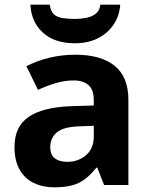

<svg xmlns="http://www.w3.org/2000/svg" viewBox="-20 -842 644 821"><path d="M302 -608Q412 -608 470.5 -560.5Q529 -513 529 -415V-51H425L396 -125H392Q369 -96 344.5 -77Q320 -58 288.5 -49.5Q257 -41 211 -41Q163 -41 124.5 -59.5Q86 -78 64 -116.5Q42 -155 42 -214Q42 -301 103 -342.5Q164 -384 286 -388L381 -391V-415Q381 -458 358.5 -478Q336 -498 296 -498Q256 -498 218 -486.5Q180 -475 142 -458L93 -559Q137 -582 190.5 -595Q244 -608 302 -608ZM323 -302Q251 -300 223 -276Q195 -252 195 -213Q195 -179 215 -164.5Q235 -150 267 -150Q315 -150 348 -178.5Q381 -207 381 -259V-304ZM494 -822Q491 -774 465.5 -736.5Q440 -699 398 -678Q356 -657 300 -657Q214 -657 164 -702Q114 -747 110 -822H193Q196 -794 210.5 -781Q225 -768 249 -764.5Q273 -761 301 -761Q325 -761 348.5 -765.5Q372 -770 389 -783Q406 -796 409 -822Z"/></svg>

Font: Noto Sans Tamil UI
Style: Regular
Weight: 400
Designer: Jelle Bosma - Monotype Design Team
Foundry: Monotype Imaging Inc.
Version: Version 2.004